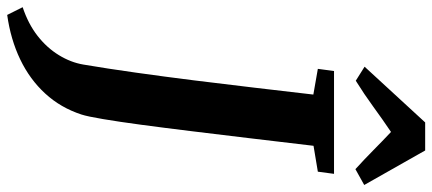

<svg xmlns="http://www.w3.org/2000/svg" viewBox="-445 -682 1202 534"><g transform="rotate(90 156.0 -415.0)"><path d="M-69.5 166 -91 123Q-44.5 107.5 -11.2 81.5Q22 55.5 42.2 22.5Q62.5 -10.5 68.5 -45.5Q80 -113.5 91 -191.8Q102 -270 112.5 -353.5Q123 -437 132.8 -521.2Q142.5 -605.5 152 -685.5L80.5 -698L86.5 -743H372.5L366.5 -698L294.5 -686Q284 -597.5 273.8 -511.5Q263.5 -425.5 254 -347.8Q244.5 -270 236 -206.8Q227.5 -143.5 220.2 -100.5Q213 -57.5 207.5 -40.5Q188.5 17.5 149.2 60.2Q110 103 54.2 129.8Q-1.5 156.5 -69.5 166ZM74.5 -828 229.5 -996.5H307.5L403.5 -827L359.5 -802.5Q332.5 -827 307.2 -852Q282 -877 256 -901.5Q219 -876.5 185.5 -852Q152 -827.5 113.5 -803.5Z"/></g></svg>

Font: Merriweather 36pt
Style: Bold Italic
Weight: 700
Italic angle: -7.8°
Version: Version 2.101